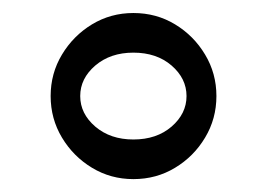

<svg xmlns="http://www.w3.org/2000/svg" viewBox="-20 -466 414 298"><path d="M58.6 -316.9Q58.6 -352.1 76.2 -381.3Q93.8 -410.6 122.8 -428.2Q151.9 -445.8 187 -445.8Q222.7 -445.8 251.7 -428.2Q280.8 -410.6 298.3 -381.3Q315.9 -352.1 315.9 -316.9Q315.9 -281.7 298.3 -252.4Q280.8 -223.1 251.7 -205.6Q222.7 -188 187 -188Q151.9 -188 122.8 -205.6Q93.8 -223.1 76.2 -252.4Q58.6 -281.7 58.6 -316.9ZM104.5 -316.9Q104.5 -289.6 127.9 -269.5Q151.4 -249.5 187 -249.5Q223.1 -249.5 246.3 -269.5Q269.5 -289.6 269.5 -316.9Q269.5 -344.2 246.3 -364.3Q223.1 -384.3 187 -384.3Q151.4 -384.3 127.9 -364.3Q104.5 -344.2 104.5 -316.9Z"/></svg>

Font: Pinar DS2-Regular
Style: Regular
Weight: 400
Designer: Amin Abedi
Version: Version 2.000